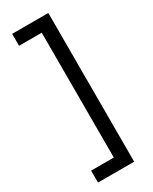

<svg xmlns="http://www.w3.org/2000/svg" viewBox="-223 -800 776 975"><g transform="rotate(-30 165.0 -313.0)"><path d="M252 123H40V53H173V-679H40V-749H252Z"/></g></svg>

Font: Cairo Play
Style: Regular
Weight: 400
Designer: Mohamed Gaber, Accademia di Belle Arti di Urbino
Foundry: Kief Type Foundry, Accademia di Belle Arti di Urbino
Version: Version 3.119